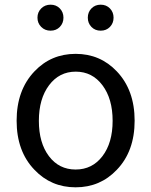

<svg xmlns="http://www.w3.org/2000/svg" viewBox="-20 -787 646 820"><path d="M127 -62Q51 -141 51 -271.5Q51 -402 127 -482Q198 -557 303 -557Q408 -557 479 -482Q555 -402 555 -271.5Q555 -141 479 -62Q408 13 303 13Q198 13 127 -62ZM189 -120Q232 -63 303 -63Q374 -63 417.5 -120Q461 -177 461 -271Q461 -365 417.5 -423Q374 -481 303.5 -481Q233 -481 189.5 -423Q146 -365 146 -271Q146 -177 189 -120ZM196 -656Q172 -656 156 -672Q140 -688 140 -711.5Q140 -735 156 -751Q172 -767 196 -767Q220 -767 235.5 -751Q251 -735 251 -711.5Q251 -688 235.5 -672Q220 -656 196 -656ZM410 -656Q386 -656 370.5 -672Q355 -688 355 -711.5Q355 -735 370.5 -751Q386 -767 410 -767Q434 -767 449.5 -751Q465 -735 465 -711.5Q465 -688 449.5 -672Q434 -656 410 -656Z"/></svg>

Font: Resource Han Rounded CN
Style: Regular
Weight: 400
Designer: Cyano Hao (round all glyphs); Ryoko NISHIZUKA  (kana, bopomofo & ideographs); Paul D. Hunt (Latin, Greek & Cyrillic); Sa
Foundry: Cyano Hao
Version: 0.990